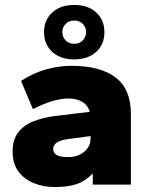

<svg xmlns="http://www.w3.org/2000/svg" viewBox="-20 -746 600 776"><path d="M201 10Q155 10 116 -6Q77 -22 54 -53.5Q31 -85 31 -133Q31 -182 54 -211.5Q77 -241 116 -256Q155 -271 201 -277L343 -294Q334 -323 310.5 -335.5Q287 -348 257 -348Q228 -348 193.5 -338Q159 -328 113 -305L65 -419Q114 -451 166.5 -465.5Q219 -480 269 -480Q385 -480 447 -433Q509 -386 509 -286V0H355V-45Q325 -14 290 -2Q255 10 201 10ZM255 -111Q282 -111 302.5 -121Q323 -131 334.5 -148Q346 -165 346 -185V-196L256 -184Q225 -180 210 -170Q195 -160 195 -144Q195 -127 210 -119Q225 -111 255 -111ZM280 -506Q224 -506 191 -536.5Q158 -567 158 -616Q158 -665 191 -695.5Q224 -726 280 -726Q336 -726 369 -695.5Q402 -665 402 -616Q402 -567 369 -536.5Q336 -506 280 -506ZM280 -569Q301 -569 314.5 -582.5Q328 -596 328 -617Q328 -636 314.5 -649.5Q301 -663 280 -663Q259 -663 245.5 -649.5Q232 -636 232 -617Q232 -596 245.5 -582.5Q259 -569 280 -569Z"/></svg>

Font: Gantari ExtraBold
Style: Regular
Weight: 800
Version: Version 1.000